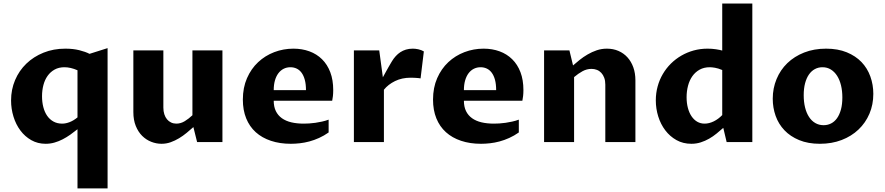

<svg xmlns="http://www.w3.org/2000/svg" viewBox="-20 -802 4994 1084"><path d="M349.1 -527.3Q392.6 -527.3 427.7 -518.6Q462.9 -509.8 485.4 -498L587.4 -530.3V261.7H417.5V-72.3Q397.9 -56.6 377 -41.7Q356 -26.9 333.7 -15.4Q311.5 -3.9 287.6 2.9Q263.7 9.8 237.8 9.8Q192.9 9.8 156.7 -10.7Q120.6 -31.2 95.2 -65.2Q69.8 -99.1 56.2 -143.3Q42.5 -187.5 42.5 -234.9Q42.5 -296.4 65.2 -349.9Q87.9 -403.3 128.7 -442.6Q169.4 -481.9 225.6 -504.6Q281.7 -527.3 349.1 -527.3ZM417.5 -405.3Q378.4 -422.4 343.8 -422.4Q312 -422.4 288.3 -409.2Q264.6 -396 248.8 -373.8Q232.9 -351.6 225.1 -321.8Q217.3 -292 217.3 -258.8Q217.3 -225.6 224.6 -197.3Q231.9 -168.9 246.3 -148.2Q260.7 -127.4 282 -115.7Q303.2 -104 331.1 -104Q350.6 -104 372.6 -112.3Q394.5 -120.6 417.5 -139.2Z M732.9 -517.6H902.3V-194.3Q902.3 -173.8 907.7 -157Q913.1 -140.1 922.9 -128.4Q932.6 -116.7 946 -110.4Q959.5 -104 975.6 -104Q1000.5 -104 1023.2 -117.9Q1045.9 -131.8 1066.4 -151.4V-517.6H1235.8V0H1092.8L1071.8 -84.5Q1054.2 -68.8 1033.9 -52Q1013.7 -35.2 991 -21.5Q968.3 -7.8 943.6 1Q918.9 9.8 892.1 9.8Q862.3 9.8 833.7 -1.5Q805.2 -12.7 782.7 -34.9Q760.3 -57.1 746.6 -90.8Q732.9 -124.5 732.9 -169.4Z M1835.4 -54.2Q1809.1 -35.6 1781.5 -23.2Q1753.9 -10.7 1726.6 -3.4Q1699.2 3.9 1672.9 6.8Q1646.5 9.8 1622.1 9.8Q1559.6 9.8 1509.3 -7.1Q1459 -23.9 1423.8 -55.7Q1388.7 -87.4 1369.9 -133.8Q1351.1 -180.2 1351.1 -239.7Q1351.1 -307.1 1374.5 -360.6Q1397.9 -414.1 1437.3 -450.9Q1476.6 -487.8 1528.3 -507.6Q1580.1 -527.3 1636.7 -527.3Q1685.5 -527.3 1726.8 -512.2Q1768.1 -497.1 1798.1 -467.5Q1828.1 -438 1844.7 -394.3Q1861.3 -350.6 1861.3 -293.5Q1861.3 -274.9 1859.6 -259.3Q1857.9 -243.7 1855.5 -233.4H1525.4Q1525.4 -199.2 1537.4 -174.8Q1549.3 -150.4 1571.5 -134.5Q1593.8 -118.7 1625 -111.3Q1656.2 -104 1694.8 -104Q1708.5 -104 1725.3 -105Q1742.2 -106 1760.5 -108.6Q1778.8 -111.3 1797.9 -115.5Q1816.9 -119.6 1835.4 -126.5ZM1707.5 -293Q1707.5 -326.7 1700.9 -351.1Q1694.3 -375.5 1682.6 -391.4Q1670.9 -407.2 1654.8 -414.8Q1638.7 -422.4 1619.6 -422.4Q1598.6 -422.4 1581.3 -413.6Q1564 -404.8 1551.5 -388.2Q1539.1 -371.6 1532.2 -347.7Q1525.4 -323.7 1525.4 -293Z M1978 -517.6H2121.1L2141.6 -365.7Q2149.4 -379.9 2157.5 -394.5Q2165.5 -409.2 2172.6 -421.6Q2179.7 -434.1 2185.3 -443.4Q2190.9 -452.6 2193.4 -457Q2202.6 -472.2 2214.4 -485.1Q2226.1 -498 2240.2 -507.3Q2254.4 -516.6 2272 -522Q2289.6 -527.3 2311 -527.3Q2325.2 -527.3 2342 -523.7Q2358.9 -520 2373 -511.7L2354.5 -359.4Q2350.1 -360.4 2342.8 -361.1Q2335.4 -361.8 2327.4 -362.3Q2319.3 -362.8 2311.8 -363Q2304.2 -363.3 2298.3 -363.3Q2249 -363.3 2210.2 -344.2Q2171.4 -325.2 2147.5 -295.4V0H1978Z M2909.2 -54.2Q2882.8 -35.6 2855.2 -23.2Q2827.6 -10.7 2800.3 -3.4Q2772.9 3.9 2746.6 6.8Q2720.2 9.8 2695.8 9.8Q2633.3 9.8 2583 -7.1Q2532.7 -23.9 2497.6 -55.7Q2462.4 -87.4 2443.6 -133.8Q2424.8 -180.2 2424.8 -239.7Q2424.8 -307.1 2448.2 -360.6Q2471.7 -414.1 2511 -450.9Q2550.3 -487.8 2602.1 -507.6Q2653.8 -527.3 2710.4 -527.3Q2759.3 -527.3 2800.5 -512.2Q2841.8 -497.1 2871.8 -467.5Q2901.9 -438 2918.5 -394.3Q2935.1 -350.6 2935.1 -293.5Q2935.1 -274.9 2933.3 -259.3Q2931.6 -243.7 2929.2 -233.4H2599.1Q2599.1 -199.2 2611.1 -174.8Q2623 -150.4 2645.3 -134.5Q2667.5 -118.7 2698.7 -111.3Q2730 -104 2768.6 -104Q2782.2 -104 2799.1 -105Q2815.9 -106 2834.2 -108.6Q2852.5 -111.3 2871.6 -115.5Q2890.6 -119.6 2909.2 -126.5ZM2781.2 -293Q2781.2 -326.7 2774.7 -351.1Q2768.1 -375.5 2756.3 -391.4Q2744.6 -407.2 2728.5 -414.8Q2712.4 -422.4 2693.4 -422.4Q2672.4 -422.4 2655 -413.6Q2637.7 -404.8 2625.2 -388.2Q2612.8 -371.6 2606 -347.7Q2599.1 -323.7 2599.1 -293Z M3051.8 -517.6H3194.8L3215.3 -432.6Q3231.9 -447.3 3252.7 -463.9Q3273.4 -480.5 3297.6 -494.6Q3321.8 -508.8 3349.1 -518.1Q3376.5 -527.3 3406.2 -527.3Q3442.4 -527.3 3471.9 -514.4Q3501.5 -501.5 3522.7 -478Q3543.9 -454.6 3555.7 -421.6Q3567.4 -388.7 3567.4 -348.6V0H3397.5V-324.2Q3397.5 -346.2 3391.4 -362.8Q3385.3 -379.4 3374.8 -390.6Q3364.3 -401.9 3350.1 -407.5Q3335.9 -413.1 3319.8 -413.1Q3293 -413.1 3268.8 -399.9Q3244.6 -386.7 3221.2 -366.7V0H3051.8Z M4057.6 -406.7Q4034.7 -416.5 4016.8 -419.4Q3999 -422.4 3987.8 -422.4Q3954.6 -422.4 3929.9 -408.7Q3905.3 -395 3888.9 -371.8Q3872.6 -348.6 3864.5 -317.9Q3856.4 -287.1 3856.4 -252.9Q3856.4 -219.7 3863.8 -192.4Q3871.1 -165 3884.5 -145.3Q3897.9 -125.5 3916.5 -114.7Q3935.1 -104 3958 -104Q3983.4 -104 4009.8 -116.9Q4036.1 -129.9 4057.6 -152.3ZM4057.6 -782.2H4227.5V0H4082.5L4063.5 -80.1Q4045.4 -64 4025.6 -47.9Q4005.9 -31.7 3983.6 -19Q3961.4 -6.3 3936.5 1.7Q3911.6 9.8 3883.3 9.8Q3836.4 9.8 3799.3 -11Q3762.2 -31.7 3736.1 -66.2Q3710 -100.6 3696.3 -144.5Q3682.6 -188.5 3682.6 -235.4Q3682.6 -276.4 3692.9 -314Q3703.1 -351.6 3722.2 -384Q3741.2 -416.5 3767.8 -442.9Q3794.4 -469.2 3826.9 -488Q3859.4 -506.8 3896.7 -517.1Q3934.1 -527.3 3974.6 -527.3Q3999.5 -527.3 4022 -523.9Q4044.4 -520.5 4057.6 -516.6Z M4608.9 9.8Q4542 9.8 4491.9 -11Q4441.9 -31.7 4408.7 -66.7Q4375.5 -101.6 4359.1 -147.7Q4342.8 -193.8 4342.8 -244.6Q4342.8 -303.7 4364.3 -355.5Q4385.7 -407.2 4425 -445.3Q4464.4 -483.4 4520 -505.4Q4575.7 -527.3 4644 -527.3Q4710.4 -527.3 4760.5 -506.8Q4810.5 -486.3 4843.8 -451.7Q4877 -417 4893.8 -370.4Q4910.6 -323.7 4910.6 -272Q4910.6 -211.4 4888.7 -159.9Q4866.7 -108.4 4826.9 -70.6Q4787.1 -32.7 4731.7 -11.5Q4676.3 9.8 4608.9 9.8ZM4629.9 -95.2Q4652.8 -95.2 4672.1 -105Q4691.4 -114.7 4705.6 -134.5Q4719.7 -154.3 4727.8 -183.6Q4735.8 -212.9 4735.8 -252Q4735.8 -288.6 4728.3 -319.8Q4720.7 -351.1 4706.3 -373.8Q4691.9 -396.5 4671.1 -409.4Q4650.4 -422.4 4623.5 -422.4Q4600.1 -422.4 4580.6 -411.9Q4561 -401.4 4547.1 -381.3Q4533.2 -361.3 4525.4 -332Q4517.6 -302.7 4517.6 -264.6Q4517.6 -226.1 4525.4 -194.8Q4533.2 -163.6 4547.9 -141.4Q4562.5 -119.1 4583.3 -107.2Q4604 -95.2 4629.9 -95.2Z"/></svg>

Font: Proza Libre
Style: Bold
Weight: 700
Designer: Jasper de Waard
Foundry: Jasper de Waard
Version: Version 1.000; ttfautohint (v1.4.1.8-43bc)